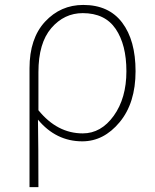

<svg xmlns="http://www.w3.org/2000/svg" viewBox="-20 -560 628 778"><path d="M99.6 198.2V-283.2Q99.6 -404.3 162.6 -472.2Q225.6 -540 317.4 -540Q420.9 -540 475.1 -468.3Q529.3 -396.5 529.3 -271.5Q529.3 -142.6 464.8 -64.9Q400.4 12.7 313.5 12.7Q207 12.7 133.8 -75.2Q135.7 31.2 135.7 198.2ZM315.4 -19.5Q389.6 -19.5 440.9 -90.8Q492.2 -162.1 492.2 -271.5Q492.2 -378.9 448.7 -442.9Q405.3 -506.8 315.4 -506.8Q240.2 -506.8 188 -446.3Q135.7 -385.7 135.7 -267.6V-113.3Q211.9 -19.5 315.4 -19.5Z"/></svg>

Font: Gen Shin Gothic ExtraLight
Style: Regular
Weight: 100
Designer: [Source Han Sans]
Ryoko NISHIZUKA  (kana & ideographs); Paul D. Hunt (Latin, Greek & Cyrillic); Wenlong ZHANG  (bopomofo
Version: Version 1.002.20150607